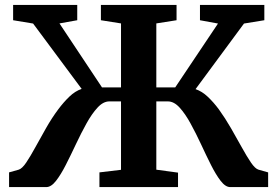

<svg xmlns="http://www.w3.org/2000/svg" viewBox="-20 -763 1131 783"><path d="M17 0V-60L56 -71Q70 -75 87 -100.2Q104 -125.5 124.2 -162.5Q144.5 -199.5 167.8 -240.5Q191 -281.5 217.5 -317Q239.5 -346.5 263 -369Q286.5 -391.5 313 -400.5L115 -667L33.5 -680.5V-743H295V-680.5L222.5 -667.5L396 -406.5H473.5V-667.5L391.5 -680.5V-743H700V-680.5L617.5 -667.5V-406.5H694.5L869 -667L795.5 -680.5V-743H1058V-680.5L975 -667L777.5 -399.5Q804 -390.5 827.5 -368.2Q851 -346 872.5 -317Q898.5 -281 922 -240.2Q945.5 -199.5 966 -162.2Q986.5 -125 1003.5 -100Q1020.5 -75 1034.5 -71L1073.5 -60V0H919Q899.5 0 880 -25.2Q860.5 -50.5 840.5 -90.2Q820.5 -130 799.8 -174.8Q779 -219.5 757.2 -259.2Q735.5 -299 712.5 -324.2Q689.5 -349.5 664.5 -349.5H617.5V-71L706 -59V0H385.5V-60L473.5 -70.5V-349.5H426Q401 -349.5 377.8 -324.2Q354.5 -299 332.5 -259.2Q310.5 -219.5 289.5 -174.8Q268.5 -130 248.2 -90.2Q228 -50.5 208.2 -25.2Q188.5 0 168.5 0Z"/></svg>

Font: Merriweather
Style: Bold
Weight: 700
Designer: Eben Sorkin
Foundry: Eben Sorkin
Version: Version 2.100; ttfautohint (v1.7.19-72a1) -l 8 -r 50 -G 200 